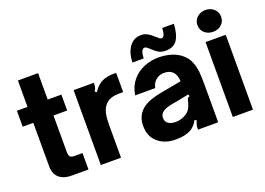

<svg xmlns="http://www.w3.org/2000/svg" viewBox="-111 -1062 1875 1359"><g transform="rotate(-20 826.5 -383.0)"><path d="M233 0Q170 0 136 -29.5Q102 -59 102 -118V-444H22V-564H102V-763H254V-564H357V-444H254V-167Q254 -147 262 -135.5Q270 -124 294 -124H356V0Z M449 0V-564H601V-552Q601 -537 597.5 -526Q594 -515 585 -504L599 -494Q628 -539 664.5 -557.5Q701 -576 753 -576H774V-431H742Q678 -431 644 -399Q621 -377 611 -341.5Q601 -306 601 -249V0Z M825 -157Q825 -243 893 -289Q937 -319 1025 -335L1182 -364Q1181 -411 1157 -436Q1135 -460 1091 -460Q1056 -460 1030 -438.5Q1004 -417 997 -380H846Q856 -445 892.5 -489Q929 -533 981.5 -554.5Q1034 -576 1092 -576Q1143 -576 1188 -562Q1233 -548 1265 -520Q1297 -492 1311.5 -455Q1326 -418 1329.5 -379.5Q1333 -341 1333 -280V0H1181V-12Q1181 -36 1195 -65L1181 -73Q1166 -41 1135 -18Q1090 12 1010 12Q929 12 877 -32.5Q825 -77 825 -157ZM1117 -120Q1146 -134 1161 -156Q1174 -175 1185 -219Q1187 -230 1191.5 -235.5Q1196 -241 1205 -242L1202 -258L1107 -239L1066 -232Q1037 -226 1020.5 -219Q1004 -212 993 -202Q976 -185 976 -162Q976 -134 997 -119.5Q1018 -105 1051 -105Q1086 -105 1117 -120ZM1060 -651Q1058 -653 1050 -660.5Q1042 -668 1035.5 -671.5Q1029 -675 1023 -675Q995 -675 992 -605H907Q910 -680 942.5 -723.5Q975 -767 1028 -767Q1058 -767 1079 -754.5Q1100 -742 1124 -720Q1138 -707 1145.5 -701.5Q1153 -696 1161 -696Q1173 -696 1180.5 -713Q1188 -730 1189 -763H1277Q1272 -681 1244.5 -642Q1217 -603 1160 -603Q1126 -603 1104.5 -616Q1083 -629 1060 -651Z M1595 0H1443V-564H1595ZM1430 -696Q1430 -732 1456 -755Q1482 -778 1519 -778Q1556 -778 1582 -755Q1608 -732 1608 -696Q1608 -659 1582.5 -636.5Q1557 -614 1519 -614Q1482 -614 1456 -636.5Q1430 -659 1430 -696Z"/></g></svg>

Font: Open Sauce Sans ExtraBold
Style: Regular
Weight: 800
Designer: Alfredo Marco Pradil
Foundry: Creative Sauce Fz LLC
Version: Version 1.477